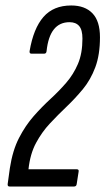

<svg xmlns="http://www.w3.org/2000/svg" viewBox="-20 -681 385 701"><path d="M15 0Q7 0 8 -9L16 -67Q26 -132 49.5 -177.5Q73 -223 103 -257Q133 -291 164 -319.5Q195 -348 221.5 -378.5Q248 -409 264.5 -447.5Q281 -486 281 -540Q281 -572 269 -586Q257 -600 234 -600Q161 -600 150 -494Q149 -485 141 -485H95Q87 -485 88 -494Q102 -577 138.5 -619Q175 -661 240 -661Q290 -661 317.5 -632.5Q345 -604 345 -545Q345 -481 328 -435.5Q311 -390 283 -356Q255 -322 223.5 -292Q192 -262 162.5 -230.5Q133 -199 111.5 -159Q90 -119 84 -63H260Q269 -63 267 -54L260 -9Q259 0 250 0Z"/></svg>

Font: Sofia Sans Extra Condensed
Style: Italic
Weight: 400
Italic angle: -9°
Designer: Botio Nikoltchev, Ani Petrova
Foundry: lettersoup
Version: Version 4.101; ttfautohint (v1.8.4.7-5d5b)